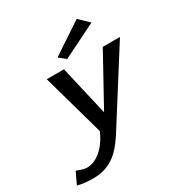

<svg xmlns="http://www.w3.org/2000/svg" viewBox="-274 -791 1039 1113"><g transform="rotate(-30 245.5 -234.5)"><path d="M-78 178C-46 187 -9 190 26 190C141 190 206 130 267 34L569 -443H454L271 -111L194 -443H79L195 -29C167 41 104 118 25 118C6 118 -24 107 -41 100ZM196 -521 240 -485 468 -598 404 -659Z"/></g></svg>

Font: KpSans
Style: BoldItalic
Weight: 700
Italic angle: -11°
Version: Version 0.66